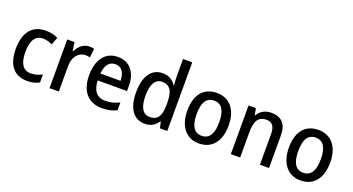

<svg xmlns="http://www.w3.org/2000/svg" viewBox="-49 -1374 3675 1998"><g transform="rotate(20 1788.0 -375.0)"><path d="M273 10C327 10 369 -1 405 -22V-110C368 -90 328 -77 279 -77C196 -77 153 -142 153 -267C153 -396 195 -462 281 -462C314 -462 351 -451 384 -436L415 -519C382 -537 334 -549 279 -549C138 -549 48 -456 48 -267C48 -78 133 10 273 10Z M760 -549C695 -549 647 -503 617 -445H612L599 -539H518V0H621V-282C620 -386 681 -451 754 -451C770 -451 789 -448 803 -444L815 -543C798 -547 777 -549 760 -549Z M1079 -549C943 -549 859 -447 859 -266C859 -92 948 10 1099 10C1165 10 1213 -1 1262 -26V-112C1210 -86 1165 -74 1106 -74C1015 -74 965 -133 962 -247H1286V-307C1286 -452 1210 -549 1079 -549ZM1079 -469C1152 -469 1186 -408 1186 -324H964C971 -419 1012 -469 1079 -469Z M1574 10C1645 10 1689 -22 1720 -69H1725L1741 0H1822V-760H1720V-555C1720 -530 1724 -494 1726 -470H1721C1691 -517 1643 -549 1574 -549C1454 -549 1379 -452 1379 -269C1379 -86 1453 10 1574 10ZM1599 -74C1522 -74 1483 -142 1483 -268C1483 -391 1521 -463 1597 -463C1691 -463 1722 -398 1722 -271V-250C1722 -132 1687 -74 1599 -74Z M2403 -271C2403 -450 2311 -549 2175 -549C2027 -549 1945 -447 1945 -271C1945 -97 2034 10 2172 10C2320 10 2403 -97 2403 -271ZM2049 -270C2049 -396 2087 -464 2174 -464C2260 -464 2299 -396 2299 -271C2299 -145 2260 -75 2174 -75C2087 -75 2049 -146 2049 -270Z M2777 -549C2715 -549 2657 -522 2627 -467H2621L2607 -539H2526V0H2629V-273C2629 -400 2660 -463 2754 -463C2819 -463 2848 -421 2848 -338V0H2949V-356C2949 -489 2888 -549 2777 -549Z M3528 -271C3528 -450 3436 -549 3300 -549C3152 -549 3070 -447 3070 -271C3070 -97 3159 10 3297 10C3445 10 3528 -97 3528 -271ZM3174 -270C3174 -396 3212 -464 3299 -464C3385 -464 3424 -396 3424 -271C3424 -145 3385 -75 3299 -75C3212 -75 3174 -146 3174 -270Z"/></g></svg>

Font: Noto Sans Myanmar SemiCondensed Medium
Style: Regular
Weight: 500
Width: 4
Designer: Monotype Design Team
Foundry: Monotype Imaging Inc.
Version: Version 2.107